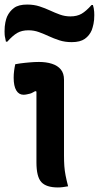

<svg xmlns="http://www.w3.org/2000/svg" viewBox="-25 -818 434 843"><path d="M135 -105Q135 -132 135 -162.5Q135 -193 135 -225Q135 -257 135 -290Q135 -323 135 -355Q135 -387 135 -416L130 -418Q124 -415 118 -411.5Q112 -408 105.5 -406.5Q99 -405 92 -403.5Q85 -402 78 -402Q58 -402 46.5 -421Q35 -440 35 -477Q35 -492 37 -507.5Q39 -523 42 -536Q53 -538 63 -539.5Q73 -541 83.5 -542Q94 -543 104.5 -544Q115 -545 125.5 -545.5Q136 -546 146 -546Q178 -546 203 -538Q228 -530 242 -513Q256 -496 256 -468Q256 -429 256 -386.5Q256 -344 256 -300.5Q256 -257 256 -215Q256 -173 256 -135Q256 -109 257.5 -88.5Q259 -68 263 -47.5Q267 -27 274 0Q262 2 251.5 3.5Q241 5 229 5Q178 5 156.5 -18.5Q135 -42 135 -105ZM284 -746Q313 -746 333 -757.5Q353 -769 377 -796H383Q385 -790 386.5 -782Q388 -774 388.5 -766.5Q389 -759 389 -752Q389 -729 385.5 -713Q382 -697 378 -686Q368 -662 347.5 -647.5Q327 -633 290 -633Q260 -633 235.5 -641Q211 -649 189.5 -659Q168 -669 146 -677Q124 -685 100 -685Q71 -685 51 -673.5Q31 -662 7 -635H1Q0 -643 -2 -650.5Q-4 -658 -4.5 -665.5Q-5 -673 -5 -680Q-5 -703 -1.5 -719.5Q2 -736 6 -745Q17 -769 37 -783.5Q57 -798 94 -798Q124 -798 148.5 -790Q173 -782 194.5 -772Q216 -762 238 -754Q260 -746 284 -746Z"/></svg>

Font: Recursive Casual SemiBold
Style: Regular
Weight: 600
Version: Version 1.047